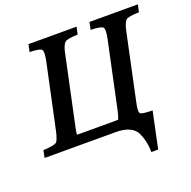

<svg xmlns="http://www.w3.org/2000/svg" viewBox="-145 -805 1126 1130"><g transform="rotate(-20 418.0 -240.0)"><path d="M656 182H613Q613 143 604.5 109Q596 75 582 50Q549 0 455 0H11L20 -46Q53 -47 74 -51Q95 -55 102 -60V-59Q117 -73 129 -130L215 -533Q220 -560 220.5 -570Q221 -580 221 -583Q221 -596 217 -601Q206 -615 141 -616L151 -662H452L442 -616Q374 -614 361 -601Q354 -595 346.5 -577.5Q339 -560 334 -533L244 -110Q237 -77 237 -67Q237 -65 237 -64Q237 -63 281 -63H479Q492 -63 495 -64Q497 -69 501.5 -82.5Q506 -96 511 -119L599 -533Q605 -562 605 -579Q605 -595 600 -601Q590 -614 523 -616L533 -662H836L826 -616Q760 -615 743 -601Q737 -595 729.5 -577.5Q722 -560 717 -533L631 -128Q625 -99 624 -88Q623 -77 623 -73Q623 -62 627 -57Q636 -46 704 -46Z"/></g></svg>

Font: New Athena Unicode
Style: Bold Italic
Weight: 700
Designer: J. Rusten 1997; rev. by R. Hancock 2001, 2002, rev. by D. Mastronarde 2002-2021
Foundry: Society for Classical Studies (formerly American Philological Association)
Version: Version 5.008